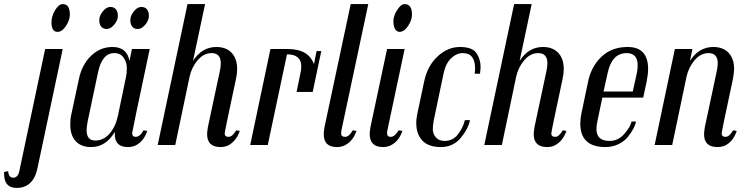

<svg xmlns="http://www.w3.org/2000/svg" viewBox="-48 -710 3627 940"><path d="M234 -554Q204 -554 204 -600Q204 -631 222 -660.5Q240 -690 258.5 -690Q277 -690 285.5 -677Q294 -664 294 -638Q294 -612 275 -583Q256 -554 234 -554ZM33 210Q-28 210 -28 140V132L-8 128Q-6 160 17 160Q40 160 47 126L173 -470H259L136 111Q116 210 33 210Z M616 -40Q637 -40 655 -72L673 -69Q656 -18 616 2Q598 10 578 10Q514 10 514 -53V-64Q470 10 398 10Q349 10 322.5 -19Q296 -48 296 -100Q296 -128 301 -149L338 -322Q353 -394 398 -437Q443 -480 503 -480Q573 -480 586 -412L598 -470H685Q599 -65 599 -59Q599 -40 616 -40ZM569 -334Q573 -350 573 -377.5Q573 -405 557.5 -427.5Q542 -450 511 -450Q452 -450 432 -356L381 -115Q376 -88 376 -73Q376 -22 418 -22Q460 -22 489.5 -57Q519 -92 530 -146ZM643.5 -676Q662 -676 671.5 -664.5Q681 -653 681 -631.5Q681 -610 663 -589Q645 -568 627 -568Q609 -568 599.5 -579.5Q590 -591 590 -612Q590 -633 607.5 -654.5Q625 -676 643.5 -676ZM491.5 -676Q510 -676 519.5 -664.5Q529 -653 529 -631.5Q529 -610 511 -589Q493 -568 475 -568Q457 -568 447.5 -579.5Q438 -591 438 -612Q438 -633 455.5 -654.5Q473 -676 491.5 -676Z M1052 -57Q1052 -40 1071 -40Q1090 -40 1108 -72L1126 -69Q1109 -19 1069 2Q1052 10 1032 10Q966 10 966 -53Q966 -65 970 -89L1027 -356Q1033 -381 1033 -400Q1033 -450 988 -450Q949 -450 919.5 -415Q890 -380 880 -334L810 0H724L870 -690H956L897 -412Q941 -480 1011 -480Q1059 -480 1086 -451.5Q1113 -423 1113 -372Q1113 -349 1107 -322Q1052 -65 1052 -57Z M1427 -385Q1427 -444 1357 -444L1263 0H1177L1276 -470H1362Q1462 -470 1489 -396L1502 -460H1525L1483 -260H1404L1423 -352Q1427 -368 1427 -385Z M1622 -57Q1622 -40 1641.5 -40Q1661 -40 1679 -72L1697 -69Q1680 -18 1639 2Q1622 10 1601 10Q1537 10 1537 -53Q1537 -65 1541 -89L1669 -690H1755L1624 -74Q1622 -62 1622 -57Z M1908 -554Q1895 -554 1886.5 -567.5Q1878 -581 1878 -606.5Q1878 -632 1896.5 -661Q1915 -690 1933 -690Q1951 -690 1960 -677Q1969 -664 1969 -638Q1969 -612 1950 -583Q1931 -554 1908 -554ZM1847 -57Q1847 -40 1865.5 -40Q1884 -40 1904 -72L1922 -69Q1905 -18 1864 2Q1847 10 1827 10Q1762 10 1762 -54Q1762 -67 1766 -89L1847 -470H1933L1849 -74Q1847 -64 1847 -57Z M2276 -349 2278 -369V-374Q2278 -450 2218 -450Q2187 -450 2160.5 -424.5Q2134 -399 2124 -352L2075 -118Q2071 -96 2071 -75.5Q2071 -55 2086 -37.5Q2101 -20 2128 -20Q2170 -20 2195 -53.5Q2220 -87 2228 -122H2253Q2244 -78 2207 -34Q2170 10 2110 10Q2050 10 2020 -21.5Q1990 -53 1990 -108Q1990 -132 1996 -157L2029 -313Q2045 -388 2094.5 -434Q2144 -480 2204 -480Q2264 -480 2284.5 -450Q2305 -420 2305 -380L2302 -349Z M2651 -57Q2651 -40 2670 -40Q2689 -40 2707 -72L2725 -69Q2708 -19 2668 2Q2651 10 2631 10Q2565 10 2565 -53Q2565 -65 2569 -89L2626 -356Q2632 -381 2632 -400Q2632 -450 2587 -450Q2548 -450 2518.5 -415Q2489 -380 2479 -334L2409 0H2323L2469 -690H2555L2496 -412Q2540 -480 2610 -480Q2658 -480 2685 -451.5Q2712 -423 2712 -372Q2712 -349 2706 -322Q2651 -65 2651 -57Z M2872 -79Q2872 -20 2936 -20Q2979 -20 3009 -55Q3039 -90 3044 -115H3066Q3060 -83 3027 -41Q3010 -19 2980.5 -4.5Q2951 10 2916 10Q2793 10 2793 -105Q2793 -130 2799 -157L2832 -314Q2848 -387 2898 -433.5Q2948 -480 3025 -480Q3125 -480 3125 -372Q3125 -348 3118 -311L3101 -232H2901L2877 -118Q2872 -95 2872 -79ZM3074 -390Q3074 -450 3020 -450Q2948 -450 2927 -353L2907 -262H3050L3070 -353Q3074 -372 3074 -390Z M3485 -57Q3485 -40 3504 -40Q3523 -40 3541 -72L3559 -69Q3542 -18 3503 2Q3485 10 3465 10Q3399 10 3399 -53Q3399 -65 3403 -89L3460 -356Q3466 -383 3466 -400Q3466 -450 3421 -450Q3382 -450 3352.5 -415Q3323 -380 3313 -334L3243 0H3157L3256 -470H3342L3330 -412Q3374 -480 3444 -480Q3492 -480 3519 -451.5Q3546 -423 3546 -372Q3546 -354 3540 -322Q3485 -65 3485 -57Z"/></svg>

Font: Trochut
Style: Italic
Weight: 400
Italic angle: -12°
Designer: Andreu Balius
Foundry: Andreu Balius
Version: Version 1.001